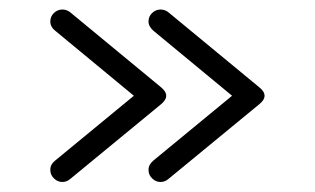

<svg xmlns="http://www.w3.org/2000/svg" viewBox="-20 -490 644 393"><path d="M308.5 -117.5Q299 -117.5 291.5 -124.8Q284 -132 284 -142Q284 -148.5 286.8 -153Q289.5 -157.5 293.5 -161L455 -294L293.5 -427.5Q289.5 -431 286.8 -435.8Q284 -440.5 284 -446Q284 -456.5 291.5 -463.5Q299 -470.5 308.5 -470.5Q317.5 -470.5 324.5 -465L510.5 -311.5Q532.5 -294 510.5 -276.5L324.5 -123.5Q317.5 -117.5 308.5 -117.5ZM107.5 -117.5Q98 -117.5 90.5 -124.8Q83 -132 83 -142Q83 -148.5 85.5 -153Q88 -157.5 92.5 -161L254 -294L92.5 -427.5Q88 -431 85.5 -435.8Q83 -440.5 83 -446Q83 -456.5 90.5 -463.5Q98 -470.5 107.5 -470.5Q116.5 -470.5 123.5 -465L309.5 -311.5Q331 -294 309.5 -276.5L123.5 -123.5Q116.5 -117.5 107.5 -117.5Z"/></svg>

Font: Jura Light
Style: Regular
Weight: 400
Version: Version 5.106